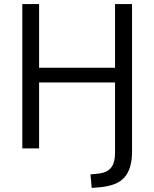

<svg xmlns="http://www.w3.org/2000/svg" viewBox="-20 -725 754 938"><path d="M428 193 422 127 462 123Q501 119 521.5 95.5Q542 72 542 20V-322H171V0H89V-705H171V-394H542V-705H625V16Q625 57 616 88.5Q607 120 588 141.5Q569 163 539 174.5Q509 186 467 190Z"/></svg>

Font: Nunito Sans 10pt SemiCondensed
Style: Regular
Weight: 400
Width: 4
Designer: Vernon Adams
Foundry: Vernon Adams
Version: Version 3.101;gftools[0.9.27]